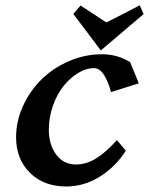

<svg xmlns="http://www.w3.org/2000/svg" viewBox="-20 -693 556 716"><path d="M465.3 -461.4 497.6 -382.3 394 -349.6Q384.8 -385.3 368.7 -412.1Q352.5 -439 330.1 -439Q301.8 -439 272 -421.1Q242.2 -403.3 217.8 -373.3Q193.4 -343.3 177.7 -299.8Q162.1 -256.3 162.1 -209Q162.1 -153.8 189.5 -116.7Q216.8 -79.6 263.7 -79.6Q301.3 -79.6 337.4 -101.6Q373.5 -123.5 416 -170.4L449.2 -131.3Q411.6 -71.3 352.5 -34.4Q293.5 2.4 227.1 2.4Q143.1 2.4 91.6 -48.6Q40 -99.6 40 -181.6Q40 -241.2 65.9 -297.9Q91.8 -354.5 135 -397Q178.2 -439.5 237.5 -465.1Q296.9 -490.7 359.9 -490.7Q417.5 -490.7 465.3 -461.4ZM356 -504.9 253.4 -641.1 280.3 -672.4 376.5 -609.4Q439.5 -640.6 501 -673.3L515.6 -640.6Z"/></svg>

Font: Flanker
Style: Bold Italic
Weight: 700
Italic angle: -12°
Designer: Flanker
Version: Version 2.000